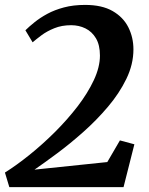

<svg xmlns="http://www.w3.org/2000/svg" viewBox="-23 -770 615 790"><path d="M15.4 0 -2.7 -60Q44.8 -89.8 98.1 -132.6Q151.4 -175.4 202.8 -226.5Q254.1 -277.6 296.1 -332.1Q338 -386.7 363.1 -440.3Q388.2 -493.9 388.2 -541.2Q388.2 -584.8 371.8 -612.4Q355.4 -640 328.6 -653.1Q301.8 -666.3 269.8 -666.3Q230.8 -666.3 200.1 -653.7Q169.4 -641.2 147.2 -624.5Q125.1 -607.8 111.2 -595.9L81.5 -645.4Q97.1 -660.8 119.4 -678.7Q141.7 -696.7 171.6 -713Q201.5 -729.2 240.2 -739.5Q278.8 -749.8 327.3 -749.8Q396.5 -749.8 440.3 -724.6Q484.1 -699.4 505.1 -657.7Q526 -615.9 526 -566.9Q526 -505.3 496.9 -445.4Q467.8 -385.5 420.8 -330.2Q373.9 -274.9 318.9 -226.2Q264 -177.5 211.2 -138.4Q158.4 -99.2 118.9 -72L418.5 -103.2L470.4 -192.3L529.9 -176.3L485.3 0Z"/></svg>

Font: Merriweather 7pt Light
Style: Italic
Weight: 300
Italic angle: -7.8°
Designer: Eben Sorkin
Foundry: Eben Sorkin
Version: Version 2.200;gftools[0.9.31]